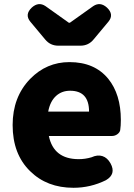

<svg xmlns="http://www.w3.org/2000/svg" viewBox="-20 -878 636 912"><path d="M329 14Q203 14 123 -65Q40 -146 40 -284Q40 -417 123 -503Q201 -583 310 -583Q429 -583 494 -504Q554 -430 554 -308Q554 -281 551 -260Q549 -249 537.5 -240.5Q526 -232 511 -232H379H212Q235 -122 354 -122Q385 -122 415 -131Q443 -144 466.5 -136.5Q490 -129 505 -102Q533 -51 483 -22Q410 14 329 14ZM209 -348H306H403Q403 -447 313 -447Q274 -447 247 -423Q218 -397 209 -348ZM257 -661Q219 -661 195 -690L124 -775Q96 -809 131 -842Q163 -871 196 -849L307 -770H312L423 -849Q456 -871 488 -842Q523 -809 495 -775L424 -690Q400 -661 362 -661H309Z"/></svg>

Font: GenSenRounded TW H
Style: Regular
Weight: 900
Version: Version 1.501;PS 1;hotconv 16.6.51;makeotf.lib2.5.65220